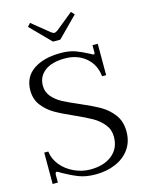

<svg xmlns="http://www.w3.org/2000/svg" viewBox="-135 -1002 834 1094"><g transform="rotate(-15 281.5 -455.5)"><path d="M135 -902 152 -921 253 -839Q265 -830 273 -830Q279 -830 292 -839L393 -921L411 -902L294 -784H251ZM104 -49Q85 -62 79 -62Q70 -62 70 -45V-1H39V-186H63Q68 -141 98.5 -104Q129 -67 175 -46Q221 -25 269 -25Q350 -25 398 -64Q446 -103 446 -171Q446 -213 421 -244Q396 -275 359.5 -296Q323 -317 260 -345Q192 -375 151.5 -398.5Q111 -422 82.5 -459Q54 -496 54 -548Q54 -627 114.5 -668.5Q175 -710 276 -710Q326 -710 362.5 -696.5Q399 -683 436 -663Q453 -653 456 -653Q463 -653 463 -664V-706H494V-521H470Q463 -591 413.5 -632.5Q364 -674 291 -674Q214 -674 172 -642Q130 -610 130 -556Q130 -519 153 -491.5Q176 -464 210.5 -445.5Q245 -427 304 -402Q376 -371 419 -346.5Q462 -322 492.5 -281.5Q523 -241 523 -181Q523 -122 493 -79Q463 -36 410 -13Q357 10 291 10Q234 10 192 -6.5Q150 -23 104 -49Z"/></g></svg>

Font: Taviraj Light
Style: Regular
Weight: 300
Designer: Katatrad Team
Foundry: CadsonDemak
Version: Version 1.001